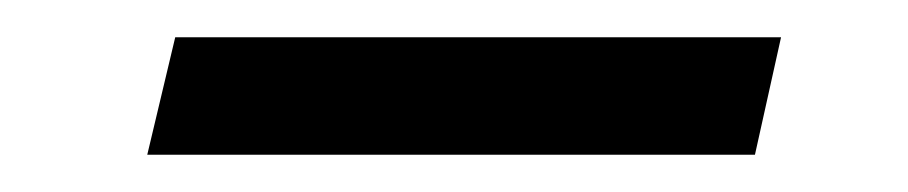

<svg xmlns="http://www.w3.org/2000/svg" viewBox="-20 -333 487 103"><path d="M59 -250 74 -313H399L385 -250Z"/></svg>

Font: Red Hat Text
Style: Italic
Weight: 300
Italic angle: -12°
Designer: Pentagram, MCKL
Foundry: Pentagram, MCKL
Version: Version 1.023